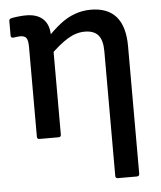

<svg xmlns="http://www.w3.org/2000/svg" viewBox="-51 -545 649 774"><g transform="rotate(-5 274.0 -158.0)"><path d="M395 185Q385 185 385 175V-329Q385 -374 367.5 -394.5Q350 -415 313 -415Q278 -415 243.5 -394Q209 -373 165 -329L161 -401Q191 -433 219.5 -455.5Q248 -478 279.5 -489.5Q311 -501 345 -501Q413 -501 447.5 -461Q482 -421 482 -341V175Q482 185 471 185ZM93 0Q84 0 84 -10V-372Q84 -400 77 -409.5Q70 -419 52 -419Q46 -419 38.5 -418Q31 -417 24 -416Q14 -416 14 -425V-484Q14 -493 24 -495Q39 -498 55 -499.5Q71 -501 83 -501Q128 -501 152 -478Q176 -455 176 -411V-391L181 -359V-10Q181 0 171 0Z"/></g></svg>

Font: Sofia Sans Semi Condensed SemiBold
Style: Regular
Weight: 600
Designer: Botio Nikoltchev, Ani Petrova
Foundry: lettersoup
Version: Version 4.100